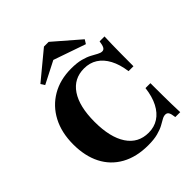

<svg xmlns="http://www.w3.org/2000/svg" viewBox="-215 -904 1047 1047"><g transform="rotate(-45 308.5 -380.5)"><path d="M320.2 11.3Q229.8 11.3 165.3 -24.6Q100.8 -60.5 67.3 -126.2Q33.9 -191.9 33.9 -281.5Q33.9 -372.6 69.4 -439.9Q104.8 -507.3 169 -544.8Q233.1 -582.3 318.5 -582.3Q362.9 -582.3 393.1 -574.2Q423.4 -566.1 443.5 -555.2Q463.7 -544.4 478.2 -536.3Q492.7 -528.2 504.8 -528.2Q516.9 -528.2 523.4 -539.9Q529.8 -551.6 533.1 -577.4H571Q569.4 -544.4 569 -513.3Q568.5 -482.3 568.1 -444.4Q567.7 -406.5 567.7 -350.8H529.8Q521.8 -409.7 500 -450.4Q478.2 -491.1 445.2 -512.1Q412.1 -533.1 368.5 -533.1Q289.5 -533.1 246.4 -469Q203.2 -404.8 203.2 -286.3Q203.2 -166.9 246.8 -101.2Q290.3 -35.5 370.2 -35.5Q413.7 -35.5 446.8 -56.9Q479.8 -78.2 501.2 -119.4Q522.6 -160.5 529.8 -220.2H567.7Q567.7 -166.1 568.1 -127.8Q568.5 -89.5 569 -58.1Q569.4 -26.6 571 6.5H533.1Q529.8 -21 523.4 -31.5Q516.9 -41.9 504 -41.9Q491.1 -41.9 477.4 -33.9Q463.7 -25.8 444.4 -15.3Q425 -4.8 395.2 3.2Q365.3 11.3 320.2 11.3ZM154.8 -618.5 140.3 -641.1 298.4 -771.8H334.7L483.9 -642.7L469.4 -619.4L241.9 -698.4L328.2 -707.3Z"/></g></svg>

Font: Playfair 9pt Black
Style: Regular
Weight: 900
Designer: Claus Eggers Sørensen
Foundry: Claus Eggers Sørensen
Version: Version 2.203